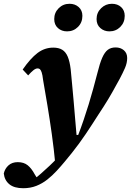

<svg xmlns="http://www.w3.org/2000/svg" viewBox="-104 -766 693 1016"><path d="M19 230Q-29 230 -54.5 209Q-80 188 -84 152Q-78 126 -59 109Q-40 92 -10 92Q22 92 42.5 108.5Q63 125 80 157L95 181H77H93H78Q93 170 114 151.5Q135 133 158.5 111Q182 89 201 68Q228 39 255.5 10Q283 -19 308 -47Q325 -91 339 -132.5Q353 -174 365.5 -214.5Q378 -255 389 -295.5Q400 -336 411 -378Q424 -431 437 -460.5Q450 -490 466.5 -502.5Q483 -515 508 -515Q534 -515 551.5 -500Q569 -485 569 -459Q569 -433 557.5 -406.5Q546 -380 529 -348Q511 -315 490.5 -278.5Q470 -242 445 -203Q431 -182 416 -158.5Q401 -135 384.5 -109.5Q368 -84 350.5 -58Q333 -32 314 -6Q295 20 276.5 43Q258 66 238.5 89.5Q219 113 196 138Q173 163 146.5 184Q120 205 88.5 217.5Q57 230 19 230ZM189 105Q181 21 170 -57.5Q159 -136 147 -208Q135 -280 124 -343Q121 -370 116.5 -383Q112 -396 107 -400Q102 -404 95 -404Q85 -404 73 -394.5Q61 -385 45 -367L16 -398Q57 -457 94.5 -485.5Q132 -514 178 -514Q207 -514 225.5 -502.5Q244 -491 254.5 -466Q265 -441 270 -400Q274 -359 278 -315.5Q282 -272 286 -227.5Q290 -183 293.5 -139Q297 -95 301 -52H333ZM251 -600Q222 -600 202.5 -617.5Q183 -635 183 -665Q183 -699 206.5 -722.5Q230 -746 264 -746Q293 -746 312.5 -728.5Q332 -711 332 -682Q332 -647 308.5 -623.5Q285 -600 251 -600ZM475 -600Q447 -600 427 -617.5Q407 -635 407 -665Q407 -699 431 -722.5Q455 -746 488 -746Q518 -746 537 -728.5Q556 -711 556 -682Q556 -647 532.5 -623.5Q509 -600 475 -600Z"/></svg>

Font: Source Serif 4
Style: Bold Italic
Weight: 700
Italic angle: -12°
Designer: Frank Grießhammer
Foundry: Adobe Systems Incorporated
Version: Version 4.004;hotconv 1.0.116;makeotfexe 2.5.65601